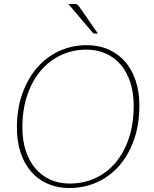

<svg xmlns="http://www.w3.org/2000/svg" viewBox="-20 -938 772 965"><path d="M680.5 -407.5Q680.5 -313 653.8 -236.5Q627 -160 579.8 -105.8Q532.5 -51.5 468 -22.2Q403.5 7 328 7Q268 7 219.2 -14.5Q170.5 -36 136.2 -75.5Q102 -115 83.5 -171Q65 -227 65 -295.5Q65 -390 92 -466.5Q119 -543 166.2 -597.5Q213.5 -652 277.8 -681.5Q342 -711 416.5 -711Q477 -711 525.8 -689.2Q574.5 -667.5 609 -627.8Q643.5 -588 662 -532Q680.5 -476 680.5 -407.5ZM652 -407Q652 -472 635 -524Q618 -576 587 -612.5Q556 -649 512 -668.8Q468 -688.5 413.5 -688.5Q346 -688.5 287.2 -661.2Q228.5 -634 185.2 -583.2Q142 -532.5 117.2 -460Q92.5 -387.5 92.5 -297Q92.5 -232 109.5 -180Q126.5 -128 157.8 -91.5Q189 -55 232.8 -35.2Q276.5 -15.5 330.5 -15.5Q399.5 -15.5 458.5 -42.5Q517.5 -69.5 560.5 -120.2Q603.5 -171 627.8 -243.5Q652 -316 652 -407ZM353 -918Q362 -918 366.5 -916.2Q371 -914.5 375 -909L472 -769.5H456.5Q453 -769.5 450.2 -770.2Q447.5 -771 445.5 -774L323.5 -918Z"/></svg>

Font: Lato ExtraLight
Style: Italic
Weight: 275
Italic angle: -7°
Designer: Lukasz Dziedzic with Adam Twardoch and Botio Nikoltchev
Foundry: tyPoland Lukasz Dziedzic
Version: Version 2.015; 2015-08-06; http://www.latofonts.com/